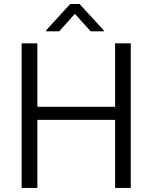

<svg xmlns="http://www.w3.org/2000/svg" viewBox="-20 -924 750 944"><path d="M163.6 -710.9V-398.9H545.9V-710.9H623V0H545.9V-334.5H163.6V0H86.4V-710.9ZM371.1 -904.3 490.2 -774.9V-770H425.8L348.1 -856L271 -770H207.5V-775.9L325.2 -904.3Z"/></svg>

Font: Vazirmatn RD Light
Style: Regular
Weight: 300
Designer: Saber Rastikerdar
Foundry: Saber Rastikerdar
Version: Version 32.102